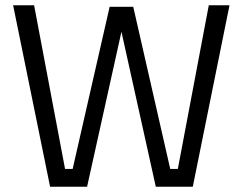

<svg xmlns="http://www.w3.org/2000/svg" viewBox="-20 -712 926 732"><path d="M30 -692H110L228 -68H257L398 -686H488L629 -68H658L776 -692H855L715 0H574L443 -591L312 0H171Z"/></svg>

Font: Cairo
Style: Regular
Weight: 400
Designer: Mohamed Gaber, the designers of Titillium
Foundry: Kief Type Foundry
Version: Version 2.009; ttfautohint (v1.5.33-1714) -l 8 -r 50 -G 200 